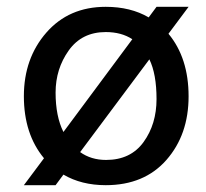

<svg xmlns="http://www.w3.org/2000/svg" viewBox="-20 -534 603 563"><path d="M291 -65Q363 -65 401 -117.5Q439 -170 439 -243.5Q439 -317 418 -360L215 -88Q247 -65 291 -65ZM166 -147 368 -419Q336 -440 290 -440Q220 -440 181.5 -386Q143 -332 143 -262.5Q143 -193 166 -147ZM474 -435Q533 -364 533 -251.5Q533 -139 468 -65Q403 9 290 9Q219 9 166 -22L143 9H50L109 -70Q50 -141 50 -252Q50 -363 116 -438.5Q182 -514 290 -514Q363 -514 416 -483L439 -514H533Z"/></svg>

Font: Hind Colombo Medium
Style: Regular
Weight: 500
Designer: Jyotish Sonowal, Aditi Pimprikar
Foundry: Indian Type Foundry
Version: Version 1.000;PS 1.0;hotconv 1.0.86;makeotf.lib2.5.63406; tt